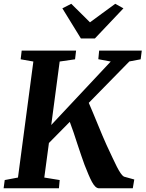

<svg xmlns="http://www.w3.org/2000/svg" viewBox="-24 -1016 786 1036"><path d="M-4.5 0 1.5 -44.5 73 -58 156 -684 87.5 -696 93 -743H386.5L381 -696L298 -684L252.5 -341.5L573.5 -684L506.5 -696.5L511 -743H741L735 -696L674 -684.5L455 -461Q464.5 -439 477.2 -408.8Q490 -378.5 503.2 -346Q516.5 -313.5 529 -283.8Q541.5 -254 551 -233.5Q568.5 -196.5 582 -167.2Q595.5 -138 606.5 -116.5Q617.5 -95 626.8 -81.5Q636 -68 644.5 -63L700.5 -47.5L692.5 0H509Q498.5 -1 489.5 -10Q480.5 -19 471.8 -35.2Q463 -51.5 453.2 -74.8Q443.5 -98 432 -127Q423.5 -150.5 413.5 -179.5Q403.5 -208.5 393.2 -240Q383 -271.5 372.8 -302Q362.5 -332.5 352.5 -358.5L240 -244.5L215 -58L298 -44.5L294 0ZM412.5 -808.5 312.5 -971 360.5 -995.5Q386 -970.5 411.2 -945.5Q436.5 -920.5 461.5 -895.5Q495 -920.5 529.5 -945.5Q564 -970.5 598 -995.5L642 -971L488 -808.5Z"/></svg>

Font: Merriweather 28pt
Style: Bold Italic
Weight: 700
Italic angle: -7.8°
Version: Version 2.101